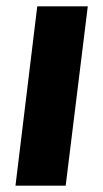

<svg xmlns="http://www.w3.org/2000/svg" viewBox="-20 -588 327 608"><path d="M29 0 98 -568H258L188 0Z"/></svg>

Font: Qjlgwqiwhsfqbnnlvksmvfsycuq
Style: Regular
Weight: 700
Italic angle: -8°
Designer: Carrois Corporate & Edenspiekermann
Foundry: Carrois Corporate GbR & Edenspiekermann AG
Version: Version 2.001